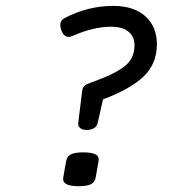

<svg xmlns="http://www.w3.org/2000/svg" viewBox="-20 -640 640 665"><path d="M209 -81.5 199.2 -25.9Q196.3 -9.8 209.5 -2.4Q222.7 4.9 252.9 4.9Q282.2 4.9 295.4 -2.2Q308.6 -9.3 311.5 -25.9L321.3 -81.5Q324.2 -97.7 311.3 -105Q298.3 -112.3 268.1 -112.3Q238.8 -112.3 225.3 -105.2Q211.9 -98.1 209 -81.5ZM204.1 -577.6Q180.2 -564.9 193.4 -532.7Q205.1 -503.9 231.4 -515.6Q303.7 -547.4 364.7 -547.4Q404.3 -547.4 425 -530.3Q445.8 -513.2 445.8 -483.4Q445.8 -440.4 416.5 -414.6Q387.2 -388.7 319.8 -363.3L283.7 -349.6Q266.6 -343.3 264.6 -324.7L251 -214.8Q249.5 -203.6 257.3 -196.8Q265.1 -189.9 280.3 -189.9Q312.5 -189.9 318.4 -214.8L336.9 -295.9Q431.2 -331.1 477.3 -375Q523.4 -418.9 523.4 -486.8Q523.4 -547.4 483.6 -583.5Q443.8 -619.6 372.1 -619.6Q284.7 -619.6 204.1 -577.6Z"/></svg>

Font: Courier Prime Code
Style: Italic
Weight: 400
Italic angle: -10°
Designer: Alan Dague-Greene
Foundry: Quote-Unquote Apps
Version: Version 3.18